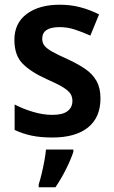

<svg xmlns="http://www.w3.org/2000/svg" viewBox="-20 -573 483 814"><path d="M406 -156Q406 -75 353 -32.5Q300 10 202 10Q152 10 114 2Q76 -6 42 -22V-130Q76 -112 119 -99Q162 -86 202 -86Q246 -86 266.5 -102Q287 -118 287 -145Q287 -162 279 -175Q271 -188 248 -202.5Q225 -217 179 -237Q112 -267 76.5 -302.5Q41 -338 41 -404Q41 -475 93.5 -514Q146 -553 233 -553Q279 -553 319.5 -542.5Q360 -532 400 -512L363 -422Q330 -437 298 -447.5Q266 -458 233 -458Q159 -458 159 -409Q159 -392 168 -380Q177 -368 200.5 -354.5Q224 -341 267 -322Q310 -302 341 -281Q372 -260 389 -230Q406 -200 406 -156ZM291 71Q280 104 259.5 145Q239 186 215 221H144V209Q150 191 156.5 164Q163 137 168 109.5Q173 82 175 61H291Z"/></svg>

Font: Noto Sans Devanagari SemiCondensed SemiBold
Style: Regular
Weight: 600
Width: 4
Designer: Jelle Bosma - Monotype Design Team
Foundry: Monotype Imaging Inc.
Version: Version 2.004; ttfautohint (v1.8.4.7-5d5b)